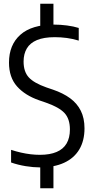

<svg xmlns="http://www.w3.org/2000/svg" viewBox="-20 -880 497 1020"><path d="M191.3 9.3Q157.3 9.3 116.5 2.7Q75.7 -3.9 38.9 -16.8V-84Q65.3 -75.3 91.4 -69.4Q117.4 -63.5 142.6 -60.5Q167.8 -57.5 192 -57.5Q245.2 -57.5 280.7 -72.7Q316.2 -87.8 333.8 -117.8Q351.4 -147.8 351.4 -192.2Q351.4 -248.7 322.4 -279.8Q293.3 -310.8 223.2 -335.1L188.4 -347Q112.9 -373.2 70.4 -421.1Q27.8 -469 27.8 -547.6Q27.8 -641.8 88.3 -695.5Q148.8 -749.3 267.8 -749.3Q300.4 -749.3 335.8 -744.7Q371.2 -740.1 398.3 -731.5V-664.3Q366.8 -674 334.7 -678.3Q302.6 -682.5 271.2 -682.5Q213.1 -682.5 176.5 -667.2Q139.9 -651.9 122.6 -622.8Q105.3 -593.7 105.3 -553Q105.3 -499.2 132.8 -469.1Q160.2 -439 226.7 -415.5L261.5 -403.7Q315.3 -385.3 352.6 -358Q389.9 -330.6 409.4 -291.3Q428.9 -252.1 428.9 -198.3Q428.9 -132.5 401.2 -86Q373.5 -39.6 320.4 -15.2Q267.3 9.3 191.3 9.3ZM193.8 120V-12.9L263.9 -20.3V120ZM193.8 -732.3V-860H263.9V-732.3Z"/></svg>

Font: Encode Sans Condensed Thin
Style: Regular
Weight: 100
Width: 3
Designer: Multiple Designers
Foundry: Impallari Type
Version: Version 3.002